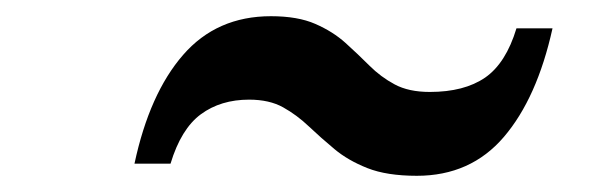

<svg xmlns="http://www.w3.org/2000/svg" viewBox="-20 -545 728 237"><path d="M287.5 -422Q252.5 -422 228 -404Q203.5 -386 190.5 -343H146Q164.5 -429.5 206 -477.2Q247.5 -525 314.5 -525Q347.5 -525 369.2 -515.5Q391 -506 406.5 -492Q422 -478 436 -464Q450 -450 467.2 -440.8Q484.5 -431.5 510.5 -431.5Q553 -431.5 578.8 -449.2Q604.5 -467 617.5 -510H662Q643 -424 602 -376Q561 -328 494.5 -328Q457.5 -328 433.5 -337.5Q409.5 -347 392.8 -361Q376 -375 361.2 -389Q346.5 -403 329.5 -412.5Q312.5 -422 287.5 -422Z"/></svg>

Font: Bodoni* 06pt
Style: Bold Italic
Weight: 700
Italic angle: -13°
Version: Version 2.3